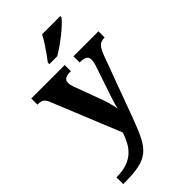

<svg xmlns="http://www.w3.org/2000/svg" viewBox="-295 -853 1170 1170"><g transform="rotate(-45 289.5 -268.5)"><path d="M27 171Q79.1 171 115.8 158.6Q152.6 146.2 177.7 123.7Q202.8 101.3 219.4 71.1Q235.9 40.9 247.9 5.3L68.1 -435.2Q60.3 -455.6 51.9 -465.7Q43.5 -475.7 32.3 -479.3Q21.2 -483 4.1 -483H-0.1V-536H288.1V-483H283.9Q252.8 -483 238.9 -473.5Q225.1 -464 225.1 -443.7Q225.1 -434.5 227.7 -424.4Q230.2 -414.2 234.2 -403.2L295.6 -237.4Q303.9 -216.7 310.5 -194.4Q317.1 -172.1 322.2 -152.4Q327.3 -132.6 329.1 -118.5Q333.8 -143.4 340.7 -165.7Q347.5 -188 354.1 -207L417 -393.9Q420.8 -403.6 424 -418.8Q427.2 -434.1 427.2 -443.3Q427.2 -465.2 412.7 -473.8Q398.2 -482.4 367.5 -483H363.4V-536H578.9V-483H575.3Q556.9 -482.4 543.3 -475.5Q529.8 -468.7 519.7 -452.8Q509.6 -437 499.3 -410.2L347.9 -0.1Q322.5 68.9 299.1 113.4Q275.7 158 244.7 183.2Q213.8 208.4 166 218.7Q118.2 229 44.1 229H27ZM225.7 -619Q240.7 -638 259 -664Q277.3 -690 294.9 -717Q312.6 -744 322.6 -766H480V-756Q471 -743 449.8 -723Q428.6 -703 401.2 -681Q373.8 -659 345.6 -639.5Q317.3 -620 293.9 -606H225.7Z"/></g></svg>

Font: Noto Serif Ethiopic
Style: Regular
Weight: 400
Designer: Monotype Design Team
Foundry: Monotype Imaging Inc.
Version: Version 2.102